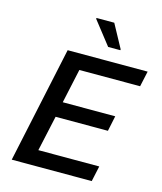

<svg xmlns="http://www.w3.org/2000/svg" viewBox="-131 -1004 927 1099"><g transform="rotate(15 332.5 -454.5)"><path d="M302 -904 410 -766H482L483 -771L408 -909H303ZM191 -688 44 0H518L538 -92H177L223 -302H533L552 -393H241L285 -596H645L665 -688Z"/></g></svg>

Font: Saira UNSAM Medium Italic
Style: Regular
Weight: 500
Italic angle: -12°
Designer: Hector Gatti with collaboration of the Omnibus-Type team
Foundry: Omnibus-Type
Version: Version 0.072;PS 000.072;hotconv 1.0.88;makeotf.lib2.5.64775